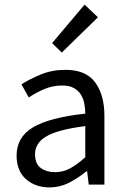

<svg xmlns="http://www.w3.org/2000/svg" viewBox="-20 -801 544 833"><path d="M194 12Q133 12 92.5 -24Q52 -60 52 -126Q52 -206 123 -248.5Q194 -291 350 -308Q350 -331 345.5 -353Q341 -375 330 -392Q319 -409 299.5 -419.5Q280 -430 250 -430Q208 -430 171 -414Q134 -398 105 -378L73 -435Q107 -457 156 -477.5Q205 -498 264 -498Q353 -498 393 -443.5Q433 -389 433 -298V0H365L358 -58H355Q320 -29 280 -8.5Q240 12 194 12ZM218 -54Q253 -54 284 -70.5Q315 -87 350 -119V-254Q289 -246 247.5 -235Q206 -224 180.5 -209Q155 -194 143.5 -174.5Q132 -155 132 -132Q132 -90 157 -72Q182 -54 218 -54ZM248 -573 206 -614 347 -781 405 -726Z"/></svg>

Font: Giro Regular
Style: Regular
Weight: 400
Designer: Paul D. Hunt
Foundry: Adobe Systems Incorporated
Version: Version 1.000;PS 1.0;hotconv 1.0.88;makeotf.lib2.5.647800